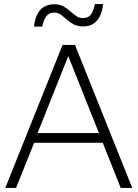

<svg xmlns="http://www.w3.org/2000/svg" viewBox="-20 -925 677 945"><path d="M574 0 486 -222H148L59 0H6L288 -704H349L631 0ZM165 -270H467L316 -649ZM488 -905Q474 -795 389 -795Q362 -795 343 -805Q324 -815 309 -828.5Q294 -842 279.5 -852.5Q265 -863 247 -863Q221 -863 207.5 -844.5Q194 -826 188 -794H147Q160 -904 248 -904Q274 -904 292.5 -893.5Q311 -883 326 -869.5Q341 -856 355.5 -846Q370 -836 389 -836Q415 -836 428 -854Q441 -872 447 -905Z"/></svg>

Font: Prodigy Sans Light
Style: Regular
Weight: 300
Designer: Wei Huang
Foundry: Wei Huang
Version: Version 1.003; ttfautohint (v1.8.3)